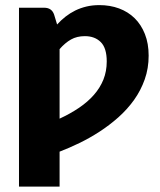

<svg xmlns="http://www.w3.org/2000/svg" viewBox="-20 -548 611 733"><path d="M52.5 164.5V-518.5H148.5Q177.5 -518.5 186.5 -492.5L198 -454.5Q213 -471 230.2 -484.5Q247.5 -498 267.2 -507.8Q287 -517.5 309.8 -523Q332.5 -528.5 359.5 -528.5Q400 -528.5 434.5 -515.8Q469 -503 494 -478.5Q519 -454 533.2 -418Q547.5 -382 547.5 -335.5Q547.5 -287 532.5 -244.8Q517.5 -202.5 491.8 -166.5Q466 -130.5 432 -100.2Q398 -70 360.2 -45.5Q322.5 -21 283.2 -2Q244 17 207.5 31V164.5ZM304 -410Q273.5 -410 251 -397.2Q228.5 -384.5 207.5 -360.5V-95Q248.5 -114 281.8 -136.5Q315 -159 338.5 -185.8Q362 -212.5 374.8 -244.2Q387.5 -276 387.5 -313.5Q387.5 -364.5 364.8 -387.2Q342 -410 304 -410Z"/></svg>

Font: Lato Black
Style: Regular
Weight: 900
Designer: Lukasz Dziedzic
Foundry: tyPoland Lukasz Dziedzic
Version: Version 2.007; 2014-02-27